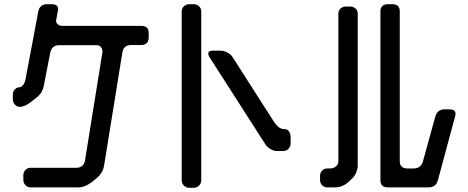

<svg xmlns="http://www.w3.org/2000/svg" viewBox="-20 -787 2224 913"><path d="M91 69Q91 83 101 93.5Q111 104 125 104H353Q388 104 429 69L442 58Q469 35 475 0L562 -538Q565 -556 576 -564.5Q587 -573 603 -573H652Q668 -573 677.5 -582Q687 -591 687 -608V-630Q687 -664 652 -664H277Q261 -664 253 -673Q245 -682 247 -691L256 -740Q258 -754 249.5 -760.5Q241 -767 226 -767H204Q169 -767 162 -732L101 -408Q98 -393 89.5 -382.5Q81 -372 71 -372Q61 -372 51 -362Q41 -352 41 -338V-316Q41 -301 50.5 -290Q60 -279 74 -279Q98 -279 127 -302L156 -325Q183 -346 189 -383L219 -537Q227 -572 260 -572H439Q455 -572 462 -560.5Q469 -549 467 -538L384 -23Q381 -6 370 2.5Q359 11 343 11H125Q111 11 101 21Q91 31 91 46Z M879 106H901Q916 106 926.5 95.5Q937 85 937 71V-733Q937 -747 926.5 -757Q916 -767 901 -767H879Q865 -767 854.5 -757Q844 -747 844 -733V71Q844 85 854.5 95.5Q865 106 879 106ZM970 -531Q972 -523 975 -517L1243 -99Q1251 -87 1266.5 -78Q1282 -69 1296 -69H1328Q1342 -69 1352 -79.5Q1362 -90 1362 -105V-134Q1362 -151 1354.5 -162Q1347 -173 1333 -173Q1317 -173 1304.5 -183Q1292 -193 1282 -209L1085 -517Q1077 -529 1060.5 -537.5Q1044 -546 1030 -546H990Q970 -546 970 -531Z M1789 70Q1789 104 1824 104H2018Q2052 104 2062 71L2144 -233Q2145 -237 2145.5 -240Q2146 -243 2146 -245Q2146 -267 2118 -267H2094Q2060 -267 2050 -233L1991 -19Q1981 14 1947 14H1916Q1900 14 1890.5 5.5Q1881 -3 1881 -20V-733Q1881 -767 1846 -767H1824Q1808 -767 1798.5 -758.5Q1789 -750 1789 -733ZM1536 104H1575Q1590 104 1606.5 97.5Q1623 91 1635 80L1657 59Q1668 48 1674.5 31.5Q1681 15 1681 1V-723Q1681 -737 1670.5 -746.5Q1660 -756 1646 -756H1624Q1610 -756 1599.5 -746.5Q1589 -737 1589 -723V-20Q1589 -5 1577 4.5Q1565 14 1551 14H1536Q1522 14 1512 24Q1502 34 1502 48V70Q1502 84 1512 94Q1522 104 1536 104Z"/></svg>

Font: WDXL Lubrifont SC
Style: Regular
Weight: 400
Designer: [WDXL Lubrifont] Copyright 2020-2022 (c) NightFurySL2001, Skr-ZERO; [ZCOOL QingKe HuangYou] Copyright 2018-2022 (c) The 
Version: Version 2.001;hotconv 1.1.1;makeotfexe 2.6.0